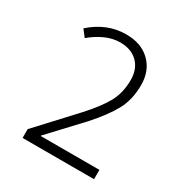

<svg xmlns="http://www.w3.org/2000/svg" viewBox="-168 -853 936 982"><g transform="rotate(30 300.0 -362.0)"><path d="M524 0V-55H178V-58L351 -243Q421 -321 456.5 -385.5Q492 -450 492 -537Q492 -621 439.5 -672.5Q387 -724 297 -724Q184 -724 91 -641L122 -601Q159 -633 203 -653Q247 -673 291 -673Q357 -673 395 -635Q433 -597 433 -533Q433 -455 400 -397Q367 -339 303 -269L102 -52V0Z"/></g></svg>

Font: Noto Sans Mono UI Light
Style: Regular
Weight: 300
Designer: Monotype Design team
Foundry: Monotype Imaging Inc.
Version: 1.000